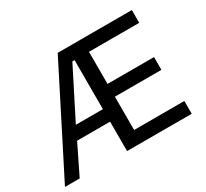

<svg xmlns="http://www.w3.org/2000/svg" viewBox="-140 -908 1200 1119"><g transform="rotate(-30 459.5 -349.0)"><path d="M421 -198H199L102 0H3L357 -698H856V-612H518V-396H831V-310H518V-86H856V0H421ZM406 -612 239 -282H421V-612Z"/></g></svg>

Font: IBM Plex Sans Devanagari Text
Style: Regular
Weight: 450
Designer: Mike Abbink, Paul van der Laan, Pieter van Rosmalen, Erin McLaughlin
Foundry: Bold Monday
Version: Version 1.1